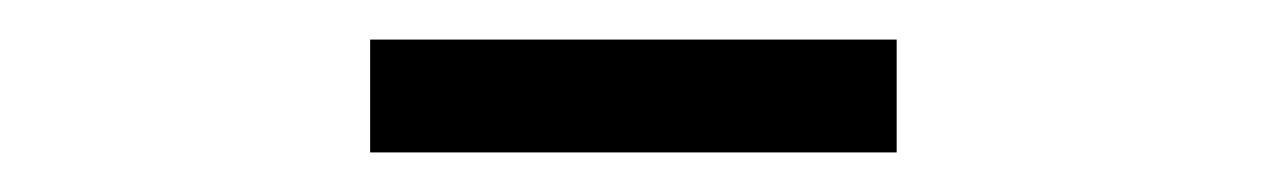

<svg xmlns="http://www.w3.org/2000/svg" viewBox="-20 -678 640 97"><path d="M167 -601V-658H433V-601Z"/></svg>

Font: TypoPRO Source Code Pro
Style: Regular
Weight: 400
Monospace: yes
Designer: Paul D. Hunt, Teo Tuominen
Foundry: Adobe Systems Incorporated
Version: Version 2.010;PS 1.0;hotconv 1.0.84;makeotf.lib2.5.63406